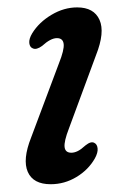

<svg xmlns="http://www.w3.org/2000/svg" viewBox="-20 -476 328 506"><path d="M168 -73.5Q176 -73.5 184.8 -77.8Q193.5 -82 205.5 -93Q220 -104.5 228.5 -99.5Q236 -96 237.2 -85Q238.5 -74 230 -58.5Q213 -28.5 181.5 -9.5Q150 9.5 113.5 9.5Q67.5 9.5 53.2 -23Q39 -55.5 62 -113.5L135.5 -309.5Q149.5 -344.5 147.8 -360Q146 -375.5 130 -375.5Q113.5 -375.5 91 -355Q76 -344 66.5 -348.5Q58.5 -351.5 57.2 -362.5Q56 -373.5 65 -388.5Q83 -417.5 115.8 -437Q148.5 -456.5 183.5 -456.5Q227.5 -456.5 242.2 -423.8Q257 -391 233 -330.5L161.5 -137Q148.5 -103.5 150.2 -88.5Q152 -73.5 168 -73.5Z"/></svg>

Font: Fraunces 72pt S100
Style: Italic
Weight: 400
Italic angle: -16°
Version: Version 1.000; ttfautohint (v1.8.3)